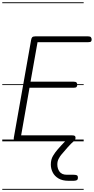

<svg xmlns="http://www.w3.org/2000/svg" viewBox="-25 -1250 830 1698"><path d="M123.5 0Q106.5 0 100.5 -8Q94.5 -16 97 -31L250 -895.5Q252.5 -912 259.5 -920.2Q266.5 -928.5 287 -928.5H754.5Q773.5 -928.5 779.5 -920.2Q785.5 -912 785.5 -900.5Q785.5 -888.5 779.8 -882.8Q774 -877 754.5 -877H307L245 -527.5H627Q646 -527.5 652 -520Q658 -512.5 658 -500Q658 -488.5 652 -481.2Q646 -474 627 -474H236L162 -53H611.5Q631 -53 637 -47.8Q643 -42.5 643 -31.5Q643 -19.5 636.5 -9.8Q630 0 611.5 0ZM123.5 0Q106.5 0 100.5 -8Q94.5 -16 97 -31L250 -895.5Q252.5 -912 259.5 -920.2Q266.5 -928.5 287 -928.5H754.5Q773.5 -928.5 779.5 -920.2Q785.5 -912 785.5 -900.5Q785.5 -888.5 779.8 -882.8Q774 -877 754.5 -877H307L245 -527.5H627Q646 -527.5 652 -520Q658 -512.5 658 -500Q658 -488.5 652 -481.2Q646 -474 627 -474H236L162 -53H611.5Q631 -53 637 -47.8Q643 -42.5 643 -31.5Q643 -19.5 636.5 -9.8Q630 0 611.5 0ZM582 349Q527 349 492 328Q457 307 440.8 274Q424.5 241 424.5 205Q424.5 160.5 443.8 128.5Q463 96.5 485 71.5Q496 58.5 515 37.8Q534 17 553.8 -3.5Q573.5 -24 586 -34.5Q597.5 -43 601.8 -44Q606 -45 612.5 -45Q622.5 -45 629.5 -37.5Q636.5 -30 637.5 -20.5Q638.5 -11 630.5 -4Q603 19 571.5 55Q540 91 516.5 119Q505.5 132 493.8 154Q482 176 482 204Q482 241.5 501.8 268.5Q521.5 295.5 567 295.5H625Q642.5 295.5 653.2 299.5Q664 303.5 664 321Q664 339.5 652.5 344.2Q641 349 625 349ZM-5 420.5H715V428.5H-5ZM-5 -16H715V0H-5ZM-5 -505.5H715V-497.5H-5ZM-5 -1230H715V-1222H-5Z"/></svg>

Font: Edu VIC WA NT Pre Guide
Style: Regular
Weight: 400
Designer: Tina and Corey Anderson, Eben Sorkin, Mirko Velimirovic
Foundry: Google for Education
Version: Version 1.000